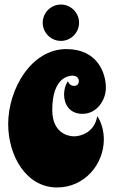

<svg xmlns="http://www.w3.org/2000/svg" viewBox="-20 -800 500 845"><path d="M446 -414C446 -476 411 -584 272 -584C117 -584 16 -407 16 -254C16 -116 94 25 231 25C354 25 437 -79 437 -186C437 -225 426 -263 408 -289C396 -216 334 -200 306 -200C275 -200 210 -218 210 -316C210 -459 282 -467 299 -467C320 -467 327 -454 327 -443C326 -432 323 -422 304 -422C304 -422 286 -422 279 -443C268 -427 262 -406 262 -384C262 -341 286 -299 343 -299C407 -299 446 -360 446 -414ZM168 -700C168 -656 204 -620 248 -620C292 -620 328 -656 328 -700C328 -744 292 -780 248 -780C204 -780 168 -744 168 -700Z"/></svg>

Font: Spicy Rice
Style: Regular
Weight: 400
Designer: Astigmatic (AOETI)
Foundry: Astigmatic (AOETI)
Version: Version 1.000